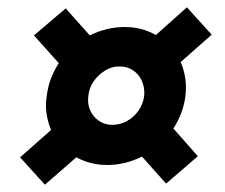

<svg xmlns="http://www.w3.org/2000/svg" viewBox="-20 -600 617 526"><path d="M108 -337Q111 -362 119.5 -384.5Q128 -407 141 -427L73 -503L160 -577L226 -503Q248 -514 272 -520Q296 -526 321 -526Q345 -526 366.5 -520.5Q388 -515 407 -504L492 -580L560 -505L475 -430Q484 -409 487.5 -386Q491 -363 488 -337Q485 -313 476.5 -290.5Q468 -268 455 -248L522 -172L435 -97L369 -171Q347 -160 323 -154Q299 -148 274 -148Q250 -148 229 -153.5Q208 -159 189 -169L103 -94L35 -169L120 -244Q111 -265 107.5 -288.5Q104 -312 108 -337ZM222 -337Q219 -316 227 -298Q235 -280 251 -269Q267 -258 288 -258Q309 -258 328 -268.5Q347 -279 359.5 -297Q372 -315 375 -337Q377 -359 369 -377.5Q361 -396 345 -407Q329 -418 307 -418Q286 -418 267.5 -406.5Q249 -395 236.5 -377Q224 -359 222 -337Z"/></svg>

Font: Aleo Black
Style: Italic
Weight: 900
Italic angle: -7°
Designer: Alessio Laiso
Foundry: Alessio Laiso
Version: Version 2.001;gftools[0.9.29]